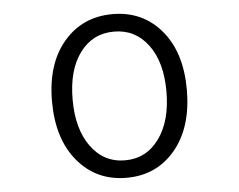

<svg xmlns="http://www.w3.org/2000/svg" viewBox="-53 -811 1106 888"><g transform="rotate(-5 500.0 -367.0)"><path d="M186.5 -369.1Q186.5 -543 273.4 -645Q360.4 -747.1 500 -747.1Q639.6 -747.1 726.1 -645Q812.5 -543 812.5 -369.1Q812.5 -194.3 726.1 -90.8Q639.6 12.7 500 12.7Q360.4 12.7 273.4 -90.8Q186.5 -194.3 186.5 -369.1ZM500 -666Q400.4 -666 341.3 -585.9Q282.2 -505.9 282.2 -369.1Q282.2 -232.4 341.8 -150.4Q401.4 -68.4 500 -68.4Q598.6 -68.4 658.2 -150.4Q717.8 -232.4 717.8 -369.1Q717.8 -505.9 658.2 -585.9Q598.6 -666 500 -666Z"/></g></svg>

Font: Gen Shin Gothic Monospace Regular
Style: Regular
Weight: 400
Designer: [Source Han Sans]
Ryoko NISHIZUKA  (kana & ideographs); Paul D. Hunt (Latin, Greek & Cyrillic); Wenlong ZHANG  (bopomofo
Version: Version 1.002.20150607